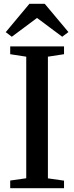

<svg xmlns="http://www.w3.org/2000/svg" viewBox="-20 -986 389 1006"><path d="M117.5 -52V-689L33.5 -702V-743H315.5V-702L231 -689V-51.5L315.5 -39.5V0H33.5V-40ZM42 -793.5 10 -817.5 134 -966H214.5L338.5 -818L306 -793.5L174 -892Z"/></svg>

Font: Merriweather 60pt Medium
Style: Regular
Weight: 500
Version: Version 2.100